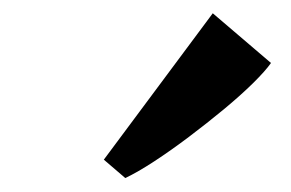

<svg xmlns="http://www.w3.org/2000/svg" viewBox="-20 -880 428 282"><path d="M132.5 -645.5 292.5 -860.5 378 -787.5Q370 -776 351.8 -758Q333.5 -740 308.8 -719.5Q284 -699 257.5 -679Q231 -659 206.5 -643Q182 -627 164 -618.5Z"/></svg>

Font: Merriweather 48pt
Style: Bold Italic
Weight: 700
Italic angle: -7.8°
Version: Version 2.101